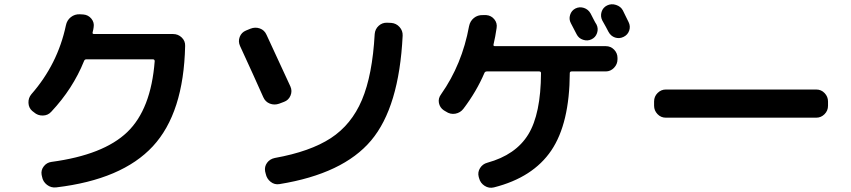

<svg xmlns="http://www.w3.org/2000/svg" viewBox="-20 -852 4040 912"><path d="M141.6 -318.4 132.8 -325.2Q116.2 -339.8 115.2 -363.3Q114.3 -386.7 128.9 -404.3Q253.9 -546.9 293 -731.4Q297.9 -755.9 316.4 -770.5Q335 -785.2 359.4 -784.2L376 -783.2Q399.4 -781.2 414.1 -763.2Q428.7 -745.1 424.8 -722.7Q423.8 -712.9 419.9 -698.2Q418 -690.4 426.8 -690.4H801.8Q826.2 -690.4 843.3 -673.8Q860.4 -657.2 859.4 -633.8Q852.5 -315.4 706.1 -157.2Q559.6 1 247.1 38.1Q222.7 41 203.1 25.9Q183.6 10.7 179.7 -12.7L177.7 -21.5Q173.8 -43.9 188 -62Q202.1 -80.1 224.6 -83Q471.7 -116.2 584.5 -224.6Q697.3 -333 714.8 -561.5Q714.8 -569.3 707 -570.3H390.6Q381.8 -570.3 378.9 -561.5Q326.2 -430.7 223.6 -321.3Q208 -303.7 183.6 -303.2Q159.2 -302.7 141.6 -318.4Z M1838.9 -743.2Q1862.3 -741.2 1877.9 -723.6Q1893.6 -706.1 1892.6 -682.6Q1876 -342.8 1742.7 -184.6Q1609.4 -26.4 1307.6 22.5Q1284.2 26.4 1265.6 11.7Q1247.1 -2.9 1242.2 -26.4L1239.3 -38.1Q1235.4 -60.5 1248.5 -78.6Q1261.7 -96.7 1285.2 -101.6Q1453.1 -131.8 1551.3 -195.8Q1649.4 -259.8 1699.2 -377.4Q1749 -495.1 1759.8 -690.4Q1761.7 -713.9 1778.8 -729.5Q1795.9 -745.1 1819.3 -744.1ZM1230.5 -390.6Q1188.5 -485.4 1120.1 -633.8Q1110.4 -655.3 1118.7 -676.8Q1127 -698.2 1148.4 -707L1169.9 -715.8Q1192.4 -724.6 1214.4 -716.8Q1236.3 -709 1246.1 -686.5Q1315.4 -538.1 1359.4 -441.4Q1369.1 -419.9 1359.9 -397.9Q1350.6 -376 1329.1 -368.2L1305.7 -359.4Q1283.2 -351.6 1261.7 -359.9Q1240.2 -368.2 1230.5 -390.6Z M2712.9 -811.5Q2732.4 -821.3 2753.4 -814.5Q2774.4 -807.6 2785.2 -788.1Q2790 -779.3 2798.8 -761.7Q2807.6 -744.1 2813.5 -735.4Q2823.2 -715.8 2815.9 -694.8Q2808.6 -673.8 2789.1 -665Q2770.5 -656.2 2749.5 -663.1Q2728.5 -669.9 2718.8 -689.5Q2713.9 -698.2 2705.1 -715.8Q2696.3 -733.4 2691.4 -742.2Q2681.6 -760.7 2688 -781.2Q2694.3 -801.8 2712.9 -811.5ZM2938.5 -802.7Q2943.4 -793 2952.6 -773.9Q2961.9 -754.9 2965.8 -747.1Q2975.6 -727.5 2968.8 -707Q2961.9 -686.5 2941.9 -676.8Q2921.9 -667 2901.4 -673.8Q2880.9 -680.7 2870.1 -701.2Q2861.3 -718.8 2840.8 -754.9Q2831.1 -774.4 2837.4 -795.4Q2843.8 -816.4 2863.8 -826.2Q2883.8 -835.9 2906.2 -828.6Q2928.7 -821.3 2938.5 -802.7ZM2087.9 -328.1Q2069.3 -340.8 2064.9 -362.8Q2060.5 -384.8 2075.2 -404.3Q2174.8 -545.9 2208 -727.5Q2212.9 -752 2231 -766.6Q2249 -781.2 2273.4 -780.3H2290Q2313.5 -778.3 2328.1 -760.3Q2342.8 -742.2 2338.9 -718.8Q2333 -677.7 2324.2 -640.6Q2322.3 -632.8 2331.1 -632.8H2857.4Q2880.9 -632.8 2897 -616.2Q2913.1 -599.6 2913.1 -577.1V-570.3Q2913.1 -546.9 2896.5 -529.8Q2879.9 -512.7 2857.4 -512.7H2695.3Q2687.5 -512.7 2686.5 -505.9Q2685.5 -265.6 2598.6 -137.2Q2511.7 -8.8 2326.2 38.1Q2302.7 43.9 2282.2 30.8Q2261.7 17.6 2255.9 -4.9L2253.9 -11.7Q2248 -34.2 2260.3 -53.7Q2272.5 -73.2 2294.9 -79.1Q2429.7 -116.2 2489.3 -213.4Q2548.8 -310.5 2549.8 -504.9Q2549.8 -512.7 2541 -512.7H2293Q2284.2 -512.7 2281.2 -505.9Q2243.2 -417 2181.6 -335.9Q2167 -316.4 2143.1 -312Q2119.1 -307.6 2097.7 -322.3Z M3142.6 -293Q3119.1 -293 3103 -310.1Q3086.9 -327.1 3086.9 -349.6V-370.1Q3086.9 -393.6 3103.5 -410.2Q3120.1 -426.8 3142.6 -426.8H3857.4Q3880.9 -426.8 3897 -409.7Q3913.1 -392.6 3913.1 -370.1V-349.6Q3913.1 -326.2 3896.5 -309.6Q3879.9 -293 3857.4 -293Z"/></svg>

Font: Rounded Mgen+ 1m bold
Style: Bold
Weight: 700
Designer: [Source Han Sans]
Ryoko NISHIZUKA  (kana & ideographs); Paul D. Hunt (Latin, Greek & Cyrillic); Wenlong ZHANG  (bopomofo
Version: Version 1.059.20150602